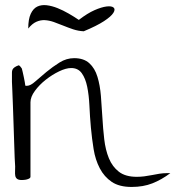

<svg xmlns="http://www.w3.org/2000/svg" viewBox="-20 -739 694 760"><path d="M261.7 -469.7Q241.2 -469.7 213.9 -456.5Q186.5 -443.4 161.1 -423.3Q135.7 -403.3 118.2 -379.4Q100.6 -355.5 100.6 -334V-39.1Q100.6 -35.2 96.2 -32.7Q91.8 -30.3 86.4 -28.8Q81.1 -27.3 75.2 -26.9Q69.3 -26.4 66.4 -26.4Q53.7 -26.4 47.9 -30.8Q42 -35.2 40.5 -43Q39.1 -50.8 39.6 -60.5Q40 -70.3 40 -80.1Q39.1 -87.9 38.1 -114.3L36.1 -173.8Q35.2 -208 33.7 -246.6Q32.2 -285.2 31.2 -319.8Q30.3 -354.5 28.8 -380.4Q27.3 -406.2 27.3 -415V-452.1Q27.3 -458 29.3 -462.9Q31.2 -467.8 37.1 -472.2Q43 -476.6 53.7 -480.5Q56.6 -480.5 61 -475.1Q65.4 -469.7 66.4 -467.8Q67.4 -463.9 69.8 -454.1Q72.3 -444.3 74.2 -434.1Q76.2 -423.8 78.1 -414.1Q80.1 -404.3 80.1 -400.4Q81.1 -399.4 83 -399.4Q85 -399.4 86.9 -399.4Q100.6 -399.4 119.6 -416.5Q138.7 -433.6 163.6 -454.1Q188.5 -474.6 215.8 -491.7Q243.2 -508.8 273.4 -508.8Q311.5 -508.8 333.5 -488.8Q355.5 -468.8 365.7 -435.1Q376 -401.4 379.4 -359.4Q382.8 -317.4 385.3 -273.9Q387.7 -230.5 392.6 -188Q397.5 -145.5 411.1 -112.3Q424.8 -79.1 450.7 -59.1Q476.6 -39.1 521.5 -39.1Q536.1 -39.1 551.3 -41Q566.4 -43 581.1 -45.9Q595.7 -48.8 610.8 -51.3Q626 -53.7 641.6 -53.7Q643.6 -53.7 648.9 -53.7Q654.3 -53.7 654.3 -53.7Q619.1 -27.3 583 -13.2Q546.9 1 501 1Q452.1 1 422.4 -19Q392.6 -39.1 375 -72.8Q357.4 -106.4 350.6 -148.4Q343.8 -190.4 339.8 -233.9Q335.9 -277.3 334 -319.8Q332 -362.3 325.2 -395.5Q318.4 -428.7 303.7 -449.2Q289.1 -469.7 261.7 -469.7ZM91.8 -626Q91.8 -663.1 101.6 -684.1Q111.3 -705.1 127.4 -712.9Q143.6 -720.7 164.6 -718.3Q185.5 -715.8 207.5 -707Q229.5 -698.2 251.5 -685.5Q273.4 -672.9 292 -660.2Q326.2 -686.5 354 -698.7Q381.8 -710.9 401.9 -713.4Q421.9 -715.8 429.7 -709Q437.5 -702.1 428.7 -688Q419.9 -673.8 391.6 -655.3Q363.3 -636.7 311.5 -615.2Q290 -616.2 269.5 -623Q249 -629.9 230 -637.7Q210.9 -645.5 192.9 -651.9Q174.8 -658.2 157.7 -659.2Q140.6 -660.2 124 -652.8Q107.4 -645.5 91.8 -626Z"/></svg>

Font: The Girl Next Door
Style: Regular
Weight: 400
Designer: Kimberly Geswein
Foundry: Kimberly Geswein
Version: Version 1.002 2010